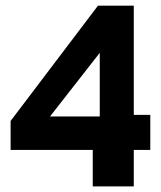

<svg xmlns="http://www.w3.org/2000/svg" viewBox="-20 -664 574 684"><path d="M456.6 0V-129.9H515.4V-254.9H456.6V-643.9H329.1L17.8 -233.1V-129.9H310.4V0ZM335.4 -475.8V-249.1H158.2Z"/></svg>

Font: Arad-VF Thin Dots1
Style: Regular
Weight: 100
Designer: Mohammad Darvishi
Version: Version 1.000;August 30, 2024;FontCreator 15.0.0.2992 64-bit